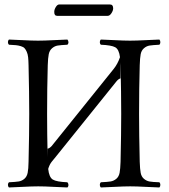

<svg xmlns="http://www.w3.org/2000/svg" viewBox="-20 -825 750 850"><path d="M190.9 -167Q198.2 -167.5 208.5 -178.2L483.4 -520Q501 -542 511.2 -571.8Q506.8 -606.4 490.2 -615.7Q473.6 -625 426.3 -627Q421.9 -631.3 421.9 -638.4Q421.9 -645.5 426.3 -649.9Q447.8 -649.4 488 -647.2Q528.3 -645 555.7 -645Q583.5 -645 624.3 -647.2Q665 -649.4 685.5 -649.9Q689.9 -645.5 689.9 -638.4Q689.9 -631.3 685.5 -627Q655.8 -625.5 642.1 -623.3Q628.4 -621.1 617.2 -611.3Q606 -601.6 602.8 -585Q599.6 -568.4 598.6 -536.1Q595.7 -435.5 595.7 -319.8Q595.7 -232.4 598.6 -108.9Q599.6 -76.7 602.8 -59.8Q606 -43 617.2 -33.4Q628.4 -23.9 642.1 -21.5Q655.8 -19 685.5 -18.1Q689.9 -13.7 689.9 -6.6Q689.9 0.5 685.5 4.9Q664.1 4.4 624 2.2Q584 0 556.6 0Q528.8 0 488 2.2Q447.3 4.4 426.3 4.9Q421.9 0.5 421.9 -6.6Q421.9 -13.7 426.3 -18.1Q456.1 -19.5 469.7 -21.7Q483.4 -23.9 494.9 -33.4Q506.3 -43 509.5 -60.1Q512.7 -77.1 513.7 -108.9Q516.6 -233.4 516.6 -320.8Q516.6 -411.1 513.7 -536.1Q513.7 -539.6 513.4 -542.7Q513.2 -545.9 513.2 -549.8V-478Q503.9 -475.1 495.6 -464.8L222.2 -125Q220.2 -123 218.3 -120.4Q216.3 -117.7 214.6 -115.7Q212.9 -113.8 210.9 -111.3Q209 -108.9 207.5 -106.9Q206.1 -105 204.3 -102.3Q202.6 -99.6 201.2 -96.9Q199.7 -94.2 198.5 -91.3Q197.3 -88.4 195.8 -84.7Q194.3 -81.1 193.4 -77.1Q197.3 -40 213.9 -30Q230.5 -20 278.3 -18.1Q282.7 -13.7 283 -6.6Q283.2 0.5 278.3 4.9Q256.8 4.4 216.8 2.2Q176.8 0 149.4 0Q121.6 0 80.8 2.2Q40 4.4 19.5 4.9Q15.1 0.5 15.1 -6.6Q15.1 -13.7 19.5 -18.1Q49.3 -19.5 63 -21.7Q76.7 -23.9 87.9 -33.4Q99.1 -43 102.5 -60.1Q106 -77.1 106.4 -108.9Q109.4 -233.4 109.4 -320.8Q109.4 -411.1 106.4 -536.1Q106 -557.6 104.5 -571.5Q103 -585.4 98.4 -595.7Q93.8 -606 88.6 -611.6Q83.5 -617.2 72.3 -620.6Q61 -624 50.3 -625Q39.6 -626 19.5 -627Q15.1 -631.3 15.1 -638.4Q15.1 -645.5 19.5 -649.9Q41 -649.4 81.1 -647.2Q121.1 -645 148.4 -645Q176.3 -645 217 -647.2Q257.8 -649.4 278.3 -649.9Q282.7 -645.5 283 -638.4Q283.2 -631.3 278.3 -627Q248.5 -625.5 235.1 -623.3Q221.7 -621.1 210.4 -611.3Q199.2 -601.6 195.8 -585Q192.4 -568.4 191.4 -536.1Q188.5 -435.5 188.5 -319.8Q188.5 -232.4 190.9 -129.9ZM457 -754.9H232.9Q219.7 -754.9 220.2 -772.9Q220.2 -782.7 227.1 -793.9Q233.9 -805.2 242.2 -805.2H466.8Q481 -805.2 481 -788.1Q481 -778.3 473.4 -766.6Q465.8 -754.9 457 -754.9Z"/></svg>

Font: Linux Libertine Display
Style: Regular
Weight: 400
Designer: Philipp H. Poll
Foundry: Philipp H. Poll
Version: Version 5.0.9